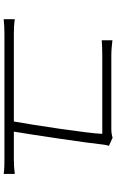

<svg xmlns="http://www.w3.org/2000/svg" viewBox="185 -884 630 1040"><g transform="rotate(90 500.0 -364.0)"><path d="M693 -124C710 -226 754 -517 764 -614C765 -621 767 -631 770 -639L726 -659C718 -656 699 -652 682 -652H282C250 -652 226 -655 198 -658V-600C226 -602 248 -603 283 -603H705C703 -531 657 -227 638 -124H165C139 -124 112 -125 84 -129V-69C113 -72 139 -73 165 -73H845C863 -73 896 -73 922 -69V-129C897 -126 872 -124 845 -124Z"/></g></svg>

Font: Noto Sans CJK JP Light
Style: Regular
Weight: 300
Designer: Ryoko NISHIZUKA (kana & ideographs); Paul D. Hunt (Latin, Greek & Cyrillic); Wenlong ZHANG (bopomofo); Sandoll Communica
Foundry: Adobe Systems Incorporated
Version: Version 1.004;PS 1.004;hotconv 1.0.82;makeotf.lib2.5.63406